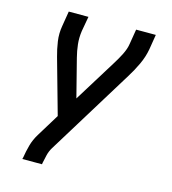

<svg xmlns="http://www.w3.org/2000/svg" viewBox="-109 -620 819 914"><g transform="rotate(15 300.0 -162.5)"><path d="M85 205 87 198Q92 166 100.5 135Q109 104 127 75L195 -36L119 -307Q109 -342 103.5 -380Q98 -418 105 -457L117 -530H214L201 -457Q196 -423 199.5 -391Q203 -359 211 -328L259 -140L389 -350Q397 -363 404.5 -376Q412 -389 418.5 -402Q425 -415 430 -429Q435 -443 437 -457L449 -530H546L534 -456Q527 -417 509.5 -379.5Q492 -342 470 -307L208 119Q197 137 192 157.5Q187 178 183 198L182 205Z"/></g></svg>

Font: Iosevka Curly MdExObl
Style: Regular
Weight: 500
Width: 7
Italic angle: -9°
Monospace: yes
Designer: Belleve Invis
Foundry: Belleve Invis
Version: Version 11.1.0; ttfautohint (v1.8.3)